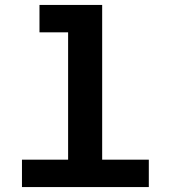

<svg xmlns="http://www.w3.org/2000/svg" viewBox="-20 -758 690 778"><path d="M256 0V-738H394V0ZM69 0V-111H583V0ZM140 -627V-738H325V-627Z"/></svg>

Font: Azeret Mono Thin SemiBold
Style: Regular
Weight: 600
Version: Version 1.002